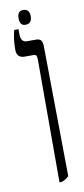

<svg xmlns="http://www.w3.org/2000/svg" viewBox="-85 -755 349 794"><g transform="rotate(-10 89.5 -358.0)"><path d="M98 -509Q98 -522 95 -526.5Q92 -531 82 -531H46Q13 -531 13 -566Q13 -611 23 -647H41V-627Q41 -592 66 -592H104Q120 -592 126 -584Q132 -576 132 -558L138 -13Q124 1 107 6H98ZM49 -691Q49 -722 73 -722Q100 -722 100 -691Q100 -660 73 -660Q49 -660 49 -691Z"/></g></svg>

Font: Noto Serif Hebrew CondLight
Style: Regular
Weight: 300
Width: 3
Designer: Monotype Design Team
Foundry: Monotype Imaging Inc.
Version: Version 1.000